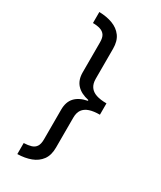

<svg xmlns="http://www.w3.org/2000/svg" viewBox="-229 -871 912 1085"><g transform="rotate(30 227.5 -328.5)"><path d="M374 -291Q334 -291 307 -282Q280 -273 266 -253.5Q252 -234 252 -201V-6Q252 44 229.5 74.5Q207 105 168.5 119.5Q130 134 81 135V63Q109 62 129 56Q149 50 159.5 34Q170 18 170 -13V-206Q170 -257 197 -286Q224 -315 276 -325V-330Q224 -341 197 -370.5Q170 -400 170 -450V-645Q170 -676 159.5 -691.5Q149 -707 129 -713.5Q109 -720 81 -720V-792Q130 -791 168.5 -776.5Q207 -762 229.5 -731.5Q252 -701 252 -651V-455Q252 -423 266 -403Q280 -383 307 -374Q334 -365 374 -365Z"/></g></svg>

Font: korean15
Style: Book
Weight: 400
Designer: Jelle Bosma - Monotype Design Team
Foundry: Monotype Imaging Inc.
Version: Version 2.003